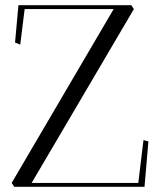

<svg xmlns="http://www.w3.org/2000/svg" viewBox="-20 -720 617 740"><path d="M35 0 25 -15 418 -685H75L58 -548L38 -556L51 -700H486L496 -685L102 -15H513L533 -180L552 -175L537 0Z"/></svg>

Font: Antic Didone
Style: Regular
Weight: 400
Designer: Santiago Orozco
Foundry: Santiago Orozco
Version: Version 2.000